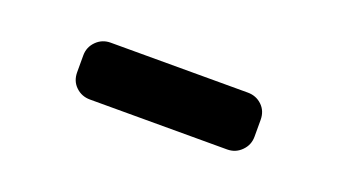

<svg xmlns="http://www.w3.org/2000/svg" viewBox="-28 -453 555 316"><g transform="rotate(20 250.0 -295.0)"><path d="M370.1 -344.7Q384.8 -344.7 395 -335Q405.3 -325.2 405.3 -309.6V-280.3Q405.3 -265.6 395 -255.4Q384.8 -245.1 370.1 -245.1H129.9Q115.2 -245.1 105 -254.9Q94.7 -264.6 94.7 -280.3V-309.6Q94.7 -324.2 105 -334.5Q115.2 -344.7 129.9 -344.7Z"/></g></svg>

Font: Rounded-L Mgen+ 1mn bold
Style: Bold
Weight: 700
Designer: [Source Han Sans]
Ryoko NISHIZUKA  (kana & ideographs); Paul D. Hunt (Latin, Greek & Cyrillic); Wenlong ZHANG  (bopomofo
Version: Version 1.059.20150602